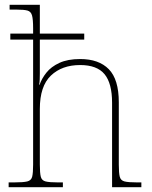

<svg xmlns="http://www.w3.org/2000/svg" viewBox="-20 -780 635 800"><path d="M16 0V-20H40Q77 -20 93.5 -24Q110 -28 114 -43.5Q118 -59 118 -94V-615H23V-640H118V-662Q118 -699 113.5 -715.5Q109 -732 94.5 -736Q80 -740 49 -740H20V-760H146V-640H331V-615H146V-474Q146 -461 145.5 -448.5Q145 -436 143 -427H145Q154 -453 173.5 -477.5Q193 -502 227.5 -518Q262 -534 314 -534Q392 -534 433.5 -491.5Q475 -449 475 -354V-94Q475 -59 479 -43.5Q483 -28 499 -24Q515 -20 550 -20H569V0H447V-352Q447 -433 415.5 -471Q384 -509 314 -509Q238 -509 192 -465Q146 -421 146 -326V-94Q146 -59 150 -43.5Q154 -28 170 -24Q186 -20 220 -20H242V0Z"/></svg>

Font: Noto Serif Thin
Style: Regular
Weight: 100
Designer: Monotype Design Team
Foundry: Monotype Imaging Inc.
Version: Version 2.015